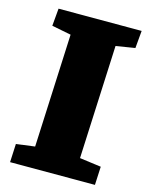

<svg xmlns="http://www.w3.org/2000/svg" viewBox="-108 -769 644 837"><g transform="rotate(15 214.0 -350.5)"><path d="M131 -605 44 -622 51 -701H426L419 -622L333 -608L310 -96L407 -83L403 0H20L24 -83L108 -94Z"/></g></svg>

Font: Literata ExtraBold
Style: Italic
Weight: 800
Italic angle: -2°
Designer: Latin by Veronika Burian and Jose Scaglione. Greek by Irene Vlachou. Cyrillic by Vera Evstafieva
Foundry: TypeTogether
Version: Version 3.002